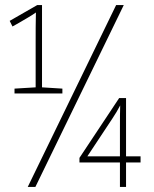

<svg xmlns="http://www.w3.org/2000/svg" viewBox="-20 -734 603 754"><path d="M89 0H119L466 -714H436ZM37 -367H225V-386L145 -391V-714H126L18 -652L29 -630L54 -644C84 -662 100 -670 121 -685C120 -649 120 -604 120 -566V-391L37 -386ZM451 0H475V-96H532V-120H475V-349H448L292 -114V-96H451ZM323 -120 421 -268C435 -289 440 -298 452 -320C451 -294 451 -269 451 -237V-120Z"/></svg>

Font: Noto Sans Mono SemiCondensed Thin
Style: Regular
Weight: 100
Width: 4
Designer: Monotype Design Team
Foundry: Monotype Imaging Inc.
Version: Version 2.014